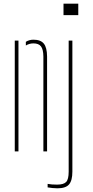

<svg xmlns="http://www.w3.org/2000/svg" viewBox="-20 -820 504 1040"><path d="M60 0V-600H80V0ZM215 0V-514Q214.5 -552.5 202 -568.8Q189.5 -585 161 -585Q149.5 -585 139.2 -582Q129 -579 120 -573.5V-593.5Q128.5 -599 139 -602Q149.5 -605 161 -605Q200 -605 217.2 -584Q234.5 -563 235 -514V0ZM324 -738V-800H404V-738ZM291 200Q280 200 264 198.5Q248 197 238 195V176Q248.5 178 261 179Q273.5 180 289 180Q325 180 338.5 165.5Q352 151 352 110V-600H372V110Q372 158 354 179Q336 200 291 200Z"/></svg>

Font: Big Shoulders Stencil Display SC Thin
Style: Regular
Weight: 100
Designer: Patric King
Foundry: XO Type Co
Version: Version 2.001